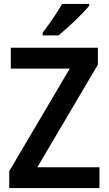

<svg xmlns="http://www.w3.org/2000/svg" viewBox="-20 -957 553 977"><path d="M434 -928V-937H296C271 -892 229 -833 197 -790V-777H278C325 -815 404 -890 434 -928ZM486 0V-106H170L478 -628V-714H35V-608H335L27 -86V0Z"/></svg>

Font: Noto Sans Devanagari UI SemiCondensed SemiBold
Style: Regular
Weight: 600
Width: 4
Designer: Jelle Bosma - Monotype Design Team
Foundry: Monotype Imaging Inc.
Version: Version 2.004